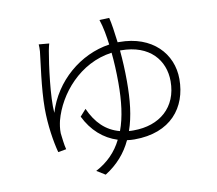

<svg xmlns="http://www.w3.org/2000/svg" viewBox="-88 -886 1176 1040"><g transform="rotate(-10 500.0 -365.5)"><path d="M599 -644C592 -701 585 -750 577 -782L523 -780C538 -736 546 -686 552 -640C390 -616 245 -494 195 -327C187 -412 211 -591 224 -663C227 -679 230 -691 233 -702L176 -707C177 -696 177 -683 176 -668C171 -617 148 -471 148 -359C148 -267 163 -174 179 -114L224 -122C217 -147 213 -188 210 -212C209 -237 214 -264 218 -281C255 -421 379 -570 557 -594C562 -545 565 -488 565 -427C565 -327 555 -240 528 -168C452 -188 401 -239 365 -319L332 -282C371 -202 432 -148 508 -124C477 -61 429 -12 364 22L411 51C478 9 526 -46 557 -113C571 -111 585 -110 598 -110C798 -110 894 -234 894 -390C894 -530 789 -644 608 -644ZM609 -598C767 -598 845 -502 845 -387C845 -243 745 -159 602 -159C593 -159 585 -159 576 -160C603 -237 612 -324 612 -428C612 -488 609 -545 604 -598Z"/></g></svg>

Font: Spoqa Han Sans Neo Light
Style: Regular
Weight: 300
Designer: [Spoqa Han Sans Neo] Dong-huui Kim ___ Younghwa Kang ___ Yujin Lee ___ [Noto Sans] Ryoko NISHIZUKA ____ (kana & ideograp
Foundry: Spoqa (http://www.spoqa-han-sans.com)
Version: Version 1.100;hotconv 1.0.109;makeotfexe 2.5.65596